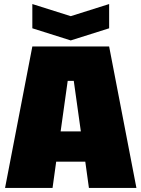

<svg xmlns="http://www.w3.org/2000/svg" viewBox="-20 -930 700 950"><path d="M5 0 140 -700H520L655 0H420L402 -130H258L240 0ZM280 -280H380L345 -530H315ZM520 -910V-790L330 -730L140 -790V-910L330 -850Z"/></svg>

Font: Tektur Black
Style: Regular
Weight: 900
Designer: Adam Jagosz
Foundry: Adam Jagosz
Version: Version 1.005;gftools[0.9.30]